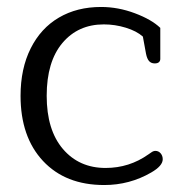

<svg xmlns="http://www.w3.org/2000/svg" viewBox="-20 -519 524 551"><path d="M39 -244Q39 -322 68 -380Q97 -438 149 -468.5Q201 -499 270 -499Q319 -499 367 -481Q415 -463 440 -439V-350Q440 -344 436 -340.5Q432 -337 424 -337Q414 -337 408 -343.5Q402 -350 399 -365L390 -414Q372 -430 341 -439.5Q310 -449 278 -449Q204 -449 159 -395.5Q114 -342 114 -244Q114 -146 160.5 -91.5Q207 -37 283 -37Q351 -37 406 -76Q408 -77 414 -81.5Q420 -86 426 -86Q435 -86 441 -79Q447 -72 447 -62Q447 -43 414 -24Q352 12 279 12Q168 12 103.5 -57Q39 -126 39 -244Z"/></svg>

Font: Maitree
Style: Regular
Weight: 400
Designer: CadsonDemak Team
Foundry: CadsonDemak
Version: Version 1.001